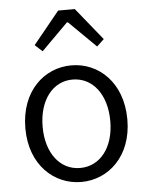

<svg xmlns="http://www.w3.org/2000/svg" viewBox="-57 -870 716 930"><g transform="rotate(-5 301.0 -405.5)"><path d="M301 13C433 13 549 -91 549 -269C549 -450 433 -554 301 -554C169 -554 53 -450 53 -269C53 -91 169 13 301 13ZM301 -55C204 -55 137 -141 137 -269C137 -398 204 -485 301 -485C399 -485 466 -398 466 -269C466 -141 399 -55 301 -55ZM133 -667 169 -634 298 -763H303L434 -634L469 -667L342 -824H261Z"/></g></svg>

Font: Noto Sans KR DemiLight
Style: Regular
Weight: 350
Designer: Ryoko NISHIZUKA 西塚涼子 (kana, bopomofo & ideographs); Paul D. Hunt (Latin, Greek & Cyrillic); Sandoll Communications 산돌커뮤니
Foundry: Adobe
Version: Version 2.004;hotconv 1.0.118;makeotfexe 2.5.65603